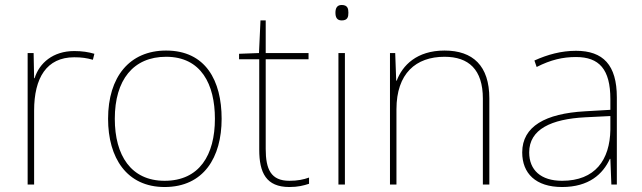

<svg xmlns="http://www.w3.org/2000/svg" viewBox="-20 -741 2580 771"><path d="M278 -536C193 -536 138 -488 119 -427H117L115 -528H91V0H117V-297C117 -428 167 -511 278 -511C308 -511 328 -508 353 -501L359 -525C335 -532 310 -536 278 -536Z M870 -264C870 -417 806 -538 647 -538C500 -538 414 -432 414 -264C414 -107 489 10 641 10C798 10 870 -109 870 -264ZM441 -264C441 -420 515 -513 647 -513C788 -513 843 -402 843 -264C843 -119 781 -15 641 -15C506 -15 441 -117 441 -264Z M1142 -15C1068 -15 1047 -61 1047 -143V-503H1219V-528H1047V-659H1026L1020 -528L940 -525V-503H1021V-140C1021 -47 1049 10 1142 10C1177 10 1199 4 1221 -3V-28C1199 -20 1175 -15 1142 -15Z M1352 -721C1332 -721 1327 -706 1327 -690C1327 -673 1332 -659 1352 -659C1376 -659 1379 -673 1379 -690C1379 -706 1376 -721 1352 -721ZM1365 -528H1339V0H1365Z M1765 -538C1653 -538 1596 -478 1573 -417H1571L1567 -528H1546V0H1572V-302C1572 -446 1650 -513 1765 -513C1862 -513 1919 -462 1919 -345V0H1945V-346C1945 -477 1879 -538 1765 -538Z M2293 -537C2234 -537 2179 -522 2126 -498L2135 -472C2192 -501 2240 -512 2293 -512C2386 -512 2431 -463 2431 -343V-300L2328 -294C2171 -285 2077 -234 2077 -129C2077 -45 2131 10 2237 10C2345 10 2401 -42 2429 -103H2431L2435 0H2457V-350C2457 -480 2402 -537 2293 -537ZM2330 -270 2431 -275V-220C2429 -99 2370 -15 2237 -15C2152 -15 2105 -58 2105 -129C2105 -222 2194 -263 2330 -270Z"/></svg>

Font: Noto Kufi Arabic Thin
Style: Regular
Weight: 100
Designer: Monotype Design Team, David Williams, Khaled Hosny
Foundry: Google LLC
Version: Version 2.109